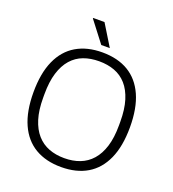

<svg xmlns="http://www.w3.org/2000/svg" viewBox="-155 -987 1010 1118"><g transform="rotate(20 350.0 -428.0)"><path d="M350 12Q256 12 189 -27.5Q122 -67 86.5 -146Q51 -225 51 -343Q51 -461 86.5 -540Q122 -619 189 -658.5Q256 -698 350 -698Q445 -698 511.5 -658.5Q578 -619 613.5 -540Q649 -461 649 -343Q649 -225 613.5 -146Q578 -67 511.5 -27.5Q445 12 350 12ZM350 -43Q403 -43 446 -59.5Q489 -76 520 -111Q551 -146 568 -200.5Q585 -255 585 -332V-354Q585 -431 568 -486Q551 -541 520 -576Q489 -611 446 -627Q403 -643 350 -643Q297 -643 254 -627Q211 -611 180 -576Q149 -541 132 -486Q115 -431 115 -354V-332Q115 -255 132 -200.5Q149 -146 180 -111Q211 -76 254 -59.5Q297 -43 350 -43ZM381 -736H328L229 -865L230 -868H300Z"/></g></svg>

Font: Archivo SemiCondensed ExtraLight
Style: Regular
Weight: 250
Width: 4
Designer: Hector Gatti
Foundry: Omnibus-Type
Version: Version 2.001